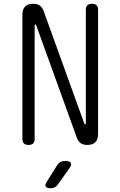

<svg xmlns="http://www.w3.org/2000/svg" viewBox="-20 -760 640 1020"><path d="M99 -682Q99 -711 113.5 -725.5Q128 -740 156 -740Q178 -740 191.5 -730.5Q205 -721 212 -701L427 -106Q428 -103 429 -101.5Q430 -100 432 -100Q434 -100 435 -101.5Q436 -103 436 -106V-708Q436 -724 444 -732Q452 -740 469 -740Q485 -740 493 -732Q501 -724 501 -708V-48Q501 -19 486.5 -4.5Q472 10 444 10Q422 10 408.5 0.5Q395 -9 388 -29L173 -624Q172 -627 171 -628.5Q170 -630 168 -630Q166 -630 165 -628.5Q164 -627 164 -624V-22Q164 -6 156 2Q148 10 131 10Q115 10 107 2Q99 -6 99 -22ZM230 203 284 117Q291 106 301 100.5Q311 95 324 95Q351 95 356.5 105.5Q362 116 346 138L286 222Q279 231 270 235.5Q261 240 250 240Q227 240 222.5 230.5Q218 221 230 203Z"/></svg>

Font: Maple Mono NL ExtraLight
Style: Regular
Weight: 275
Monospace: yes
Designer: subframe7536
Version: Version 7.000